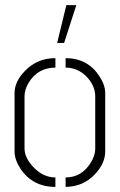

<svg xmlns="http://www.w3.org/2000/svg" viewBox="-20 -732 470 753"><path d="M204.1 -563.5 240.2 -711.9H279.3L231.4 -563.5ZM37.1 -137.7V-367.2Q37.1 -412.1 78.1 -454.1Q126 -503.9 197.3 -503.9V-466.8Q128.9 -466.8 92.8 -408.2Q76.2 -380.9 76.2 -354.5V-150.4Q76.2 -111.3 114.3 -73.2Q151.4 -36.1 197.3 -36.1V1Q107.4 1 59.6 -71.3Q37.1 -106.4 37.1 -137.7ZM237.3 1V-36.1Q299.8 -36.1 335.9 -93.8Q353.5 -122.1 353.5 -148.4V-354.5Q353.5 -397.5 316.4 -434.6Q282.2 -466.8 237.3 -466.8V-503.9Q324.2 -503.9 370.1 -432.6Q392.6 -398.4 392.6 -367.2V-137.7Q392.6 -91.8 352.5 -48.8Q306.6 0 237.3 1Z"/></svg>

Font: Post No Bills Colombo
Style: Light
Weight: 400
Designer: Kosala Senevirathne, Siva Puranthara, Lasantha Premarathna, Tharique Azeez
Foundry: Mooniak
Version: Version 1.220 ; ttfautohint (v1.5)